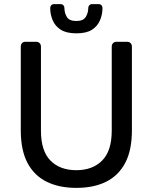

<svg xmlns="http://www.w3.org/2000/svg" viewBox="-20 -903 741 933"><path d="M351 10Q267 10 206.5 -20Q146 -50 113.5 -111.5Q81 -173 81 -270V-676Q81 -687 87 -693.5Q93 -700 104 -700H155Q166 -700 172.5 -693.5Q179 -687 179 -676V-268Q179 -170 225 -123Q271 -76 351 -76Q430 -76 476.5 -123Q523 -170 523 -268V-676Q523 -687 529.5 -693.5Q536 -700 546 -700H598Q608 -700 614.5 -693.5Q621 -687 621 -676V-270Q621 -173 588.5 -111.5Q556 -50 496 -20Q436 10 351 10ZM351 -741Q303 -741 275.5 -758.5Q248 -776 236 -804.5Q224 -833 224 -864Q224 -872 229 -877.5Q234 -883 243 -883H274Q283 -883 288 -877.5Q293 -872 293 -864Q293 -841 304.5 -821Q316 -801 351 -801Q385 -801 397 -821Q409 -841 409 -865Q409 -872 414 -877.5Q419 -883 428 -883H459Q468 -883 473 -877.5Q478 -872 478 -864Q478 -833 466 -804.5Q454 -776 427 -758.5Q400 -741 351 -741Z"/></svg>

Font: RubikRegular
Style: Regular
Weight: 400
Designer: Hubert and Fischer
Foundry: Hubert and Fischer
Version: Version 2.300;gftools[0.9.30]